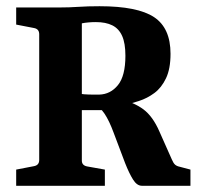

<svg xmlns="http://www.w3.org/2000/svg" viewBox="-20 -597 642 617"><path d="M32 0V-52L89 -63Q106 -66 106 -83V-487Q106 -504 89 -507L32 -518V-573H171Q203 -573 232 -575Q261 -577 300 -577Q422 -577 475 -542Q528 -507 528 -424Q528 -376 513.5 -345.5Q499 -315 476 -298Q453 -281 426.5 -272.5Q400 -264 376 -258L341 -243Q315 -243 285.5 -243Q256 -243 226 -243V-298Q237 -295 251 -294Q265 -293 278.5 -293Q292 -293 299 -293Q335 -294 359 -323.5Q383 -353 383 -418Q383 -458 372.5 -481.5Q362 -505 341 -515.5Q320 -526 288 -526Q276 -526 264.5 -525Q253 -524 243 -522V-81Q243 -65 261 -62L317 -52V0ZM436 0Q420 0 407.5 -20Q395 -40 382 -73L345 -171Q331 -209 316 -231.5Q301 -254 282 -261L361 -280Q411 -268 441 -245.5Q471 -223 492 -175L532 -85Q537 -73 542.5 -68Q548 -63 558 -61L592 -52V0Z"/></svg>

Font: Rasa
Style: Bold
Weight: 700
Designer: Anna Giedrys (Yrsa+Rasa design), David Brezina (Yrsa art-direction, Rasa art-direction, design)
Foundry: Rosetta Type Foundry
Version: Version 2.004